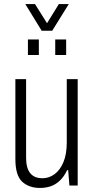

<svg xmlns="http://www.w3.org/2000/svg" viewBox="-20 -917 465 949"><path d="M178 12Q123 12 89.5 -19Q56 -50 56 -131V-526H109V-138Q109 -112 114 -93Q119 -74 129 -61.5Q139 -49 154 -42.5Q169 -36 191 -36Q222 -36 249.5 -56Q277 -76 293.5 -115.5Q310 -155 310 -213V-526H364V0H323L317 -76H312Q296 -43 275 -23.5Q254 -4 229.5 4Q205 12 178 12ZM118 -645V-722H172V-645ZM253 -645V-722H307V-645ZM105 -897H153L227 -779H198L271 -897H320L238 -765H186Z"/></svg>

Font: Archivo Condensed ExtraLight
Style: Regular
Weight: 250
Width: 3
Designer: Hector Gatti
Foundry: Omnibus-Type
Version: Version 2.001